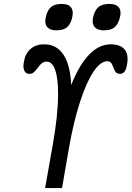

<svg xmlns="http://www.w3.org/2000/svg" viewBox="-20 -955 668 975"><path d="M275 -479.5Q275 -557.5 260.2 -599.8Q245.5 -642 217 -642Q202 -642 192 -633.8Q182 -625.5 171.5 -610Q159.5 -594.5 151 -587.2Q142.5 -580 129 -580Q114.5 -580 106.8 -590.5Q99 -601 99 -619.5Q99 -628.5 101.5 -642Q108.5 -683.5 135.5 -706.8Q162.5 -730 204 -730Q268 -730 302.8 -676.5Q337.5 -623 341.5 -523Q424 -730 543 -730Q584 -730 606 -710.8Q628 -691.5 628 -655.5Q628 -645 625.5 -630Q618.5 -580 590 -580Q575 -580 568.2 -588.2Q561.5 -596.5 555.5 -613Q550 -628.5 544 -636.2Q538 -644 525 -644Q490 -644 454 -589.8Q418 -535.5 386.2 -437.2Q354.5 -339 331.5 -211L295 0H209L247.5 -217Q275 -371 275 -479.5ZM210 -847.5Q210 -862.5 216 -881Q225.5 -910.5 243.8 -922.8Q262 -935 294 -935Q322 -935 335.8 -923Q349.5 -911 349.5 -888.5Q349.5 -873.5 343.5 -854.5Q334 -825.5 315.8 -813.2Q297.5 -801 266.5 -801Q239 -801 224.5 -813Q210 -825 210 -847.5ZM450.5 -848.5Q450.5 -863 456.5 -881Q466.5 -911 485 -923Q503.5 -935 536 -935Q563 -935 577.5 -923.5Q592 -912 592 -889Q592 -873.5 585.5 -854.5Q575.5 -825.5 557.5 -813.2Q539.5 -801 508 -801Q479.5 -801 465 -813.2Q450.5 -825.5 450.5 -848.5Z"/></svg>

Font: JuliaMono
Style: Italic
Weight: 400
Italic angle: -9°
Monospace: yes
Designer: cormullion
Foundry: corm
Version: Version 0.057; ttfautohint (v1.8.4)